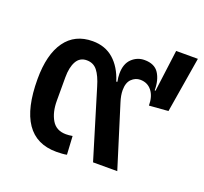

<svg xmlns="http://www.w3.org/2000/svg" viewBox="-109 -726 916 864"><g transform="rotate(20 349.0 -293.5)"><path d="M242 12Q51 12 51 -267Q51 -385 96.5 -448.5Q142 -512 227 -512Q287 -512 327.5 -476.5Q368 -441 388 -377L393 -378Q389 -398 389 -416Q389 -463 414.5 -487.5Q440 -512 475 -512Q523 -512 543.5 -480.5Q564 -449 564 -399H568L594 -599H698L654 -333L563 -326Q563 -370 542.5 -396Q522 -422 487 -422Q464 -422 446 -404.5Q428 -387 428 -351Q428 -326 438 -295L530 0H414L315 -326Q301 -374 282 -398Q263 -422 231 -422Q198 -422 182 -393.5Q166 -365 166 -317V-205Q166 -150 187.5 -113.5Q209 -77 256 -77Q270 -77 287 -80L292 8Q284 10 269.5 11Q255 12 242 12Z"/></g></svg>

Font: IBM Plex Sans Thai Medium
Style: Regular
Weight: 500
Designer: Mike Abbink, Paul van der Laan, Pieter van Rosmalen, Ben Mitchell, Mark Frömberg
Foundry: Bold Monday
Version: Version 1.1